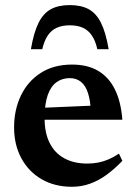

<svg xmlns="http://www.w3.org/2000/svg" viewBox="-20 -704 522 736"><path d="M256.5 -456.5Q316 -456.5 357 -432Q398 -407.5 421 -360.2Q444 -313 449 -245H122.5L123 -290L380 -301L328.5 -276Q326.5 -319 317.2 -347.5Q308 -376 290.5 -390.2Q273 -404.5 247 -404.5Q218.5 -404.5 196.8 -389Q175 -373.5 163 -339.8Q151 -306 151 -250Q151 -194 170.8 -155.2Q190.5 -116.5 227.2 -96.8Q264 -77 314.5 -77Q337 -77 357.2 -81Q377.5 -85 397 -93.5Q416.5 -102 436 -115L449 -87.5Q419.5 -56.5 389 -34.2Q358.5 -12 325.5 0Q292.5 12 256 12Q189.5 12 139.5 -17Q89.5 -46 61.8 -97.5Q34 -149 34 -215.5Q34 -283 60.2 -337.8Q86.5 -392.5 136.2 -424.5Q186 -456.5 256.5 -456.5ZM247.5 -607Q218.5 -607 197.5 -597.5Q176.5 -588 163 -567.8Q149.5 -547.5 142 -515.5H98.5Q109.5 -580 128 -616.8Q146.5 -653.5 175.5 -669Q204.5 -684.5 247.5 -684.5Q290.5 -684.5 319.5 -669Q348.5 -653.5 367 -616.8Q385.5 -580 396.5 -515.5H353Q346 -547.5 332.2 -567.8Q318.5 -588 297.8 -597.5Q277 -607 247.5 -607Z"/></svg>

Font: Newsreader 16pt SemiBold
Style: Regular
Weight: 600
Designer: Hugues Gentile
Foundry: Production Type
Version: Version 1.003